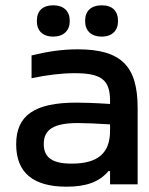

<svg xmlns="http://www.w3.org/2000/svg" viewBox="-20 -695 563 724"><path d="M273 -509C214 -509 161 -501 99 -486V-400C155 -412 212 -419 261 -419C361 -419 395 -395 395 -315V-303C334 -307 292 -308 268 -308C109 -308 41 -259 41 -151C41 -43 106 9 231 9C305 9 355 -9 389 -50H395V0H499V-288C499 -446 437 -509 273 -509ZM119 -615C119 -580 140 -557 181 -557C220 -557 243 -580 243 -615V-617C243 -653 220 -675 181 -675C140 -675 119 -653 119 -617ZM145 -152C145 -207 183 -231 274 -231C301 -231 348 -229 395 -226V-202C395 -119 351 -78 250 -78C177 -78 145 -101 145 -152ZM301 -615C301 -580 323 -557 364 -557C403 -557 425 -580 425 -615V-617C425 -653 404 -675 364 -675C323 -675 301 -653 301 -617Z"/></svg>

Font: LT Wave Text Medium
Style: Regular
Weight: 500
Designer: Daniel Lyons
Version: Version 2.5 (Glyphs App)